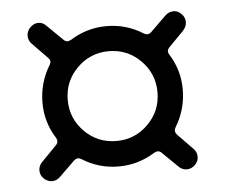

<svg xmlns="http://www.w3.org/2000/svg" viewBox="-38 -611 577 491"><g transform="rotate(-5 250.0 -365.0)"><path d="M331.5 -446.8Q297.9 -480.5 250 -480.5Q202.1 -480.5 168.5 -446.8Q134.8 -413.1 134.8 -365.2Q134.8 -317.4 168.5 -283.7Q202.1 -250 250 -250Q297.9 -250 331.5 -283.7Q365.2 -317.4 365.2 -365.2Q365.2 -413.1 331.5 -446.8ZM55.7 -212.9 94.7 -252.9Q102.5 -260.7 96.7 -271.5Q69.3 -314.5 69.8 -365.2Q70.3 -416 96.7 -459Q102.5 -468.8 94.7 -476.6L55.7 -516.6Q46.9 -525.4 46.9 -537.6Q46.9 -549.8 56.2 -559.1Q65.4 -568.4 77.1 -568.4Q88.9 -568.4 97.7 -558.6L137.7 -519.5Q145.5 -511.7 156.2 -517.6Q199.2 -544.9 250 -544.9Q300.8 -544.9 343.8 -517.6Q353.5 -511.7 362.3 -519.5L402.3 -558.6Q411.1 -567.4 422.9 -567.9Q434.6 -568.4 443.8 -559.1Q453.1 -549.8 453.1 -538.1Q453.1 -526.4 444.3 -516.6L405.3 -476.6Q397.5 -468.8 403.3 -459Q430.7 -416 430.2 -365.2Q429.7 -314.5 403.3 -271.5Q397.5 -261.7 405.3 -252.9L444.3 -212.9Q453.1 -204.1 453.1 -191.9Q453.1 -179.7 443.8 -170.9Q434.6 -162.1 422.9 -162.1Q411.1 -162.1 402.3 -170.9L362.3 -210Q354.5 -217.8 343.8 -211.9Q300.8 -184.6 250 -184.6Q199.2 -184.6 156.2 -211.9Q146.5 -217.8 137.7 -210L97.7 -170.9Q88.9 -162.1 77.1 -162.1Q65.4 -162.1 56.2 -170.9Q46.9 -179.7 46.9 -191.9Q46.9 -204.1 55.7 -212.9Z"/></g></svg>

Font: Rounded-X Mgen+ 1m regular
Style: Regular
Weight: 400
Designer: [Source Han Sans]
Ryoko NISHIZUKA  (kana & ideographs); Paul D. Hunt (Latin, Greek & Cyrillic); Wenlong ZHANG  (bopomofo
Version: Version 1.059.20150602